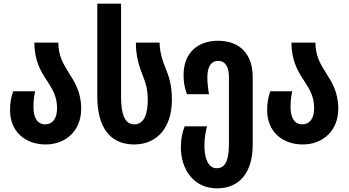

<svg xmlns="http://www.w3.org/2000/svg" viewBox="-20 -780 1910 1050"><path d="M230 10C336 10 424 -62 424 -185C424 -276 389 -331 355 -384C325 -431 299 -477 299 -547H168C168 -447 204 -388 238 -337C266 -294 292 -253 292 -188C292 -131 267 -100 227 -100C184 -100 163 -137 163 -194C163 -228 166 -253 172 -281H52C40 -244 35 -218 35 -177C35 -62 116 10 230 10Z M713 10C847 10 920 -92 920 -233C920 -302 909 -349 890 -395C868 -448 853 -497 853 -547H723C723 -473 740 -419 764 -358C779 -322 788 -285 788 -233C788 -155 767 -100 715 -100C664 -100 642 -152 642 -251V-760H512V-254C512 -82 583 10 713 10Z M1167 250C1291 250 1362 162 1362 11V-358C1362 -488 1288 -557 1173 -557C1065 -557 984 -495 984 -370C984 -329 989 -303 1002 -265H1123C1117 -298 1114 -328 1114 -358C1114 -411 1132 -447 1173 -447C1212 -447 1232 -415 1232 -358V8C1232 99 1211 140 1165 140C1115 140 1098 79 1098 15C1098 -31 1106 -66 1112 -89H990C977 -58 969 -19 969 26C969 141 1035 250 1167 250Z M1636 10C1742 10 1830 -62 1830 -185C1830 -276 1795 -331 1761 -384C1731 -431 1705 -477 1705 -547H1574C1574 -447 1610 -388 1644 -337C1672 -294 1698 -253 1698 -188C1698 -131 1673 -100 1633 -100C1590 -100 1569 -137 1569 -194C1569 -228 1572 -253 1578 -281H1458C1446 -244 1441 -218 1441 -177C1441 -62 1522 10 1636 10Z"/></svg>

Font: Noto Sans Georgian ExtraCondensed Bold
Style: Regular
Weight: 700
Width: 2
Designer: Monotype Design Team, Akaki Razmadze
Foundry: Google LLC
Version: Version 2.005